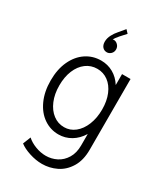

<svg xmlns="http://www.w3.org/2000/svg" viewBox="-235 -872 1032 1186"><g transform="rotate(30 281.0 -279.0)"><path d="M104 161.6 126 106.4Q150.4 128.9 188 143.3Q225.6 157.7 262.7 157.7Q303.2 157.7 339.4 139.4Q375.5 121.1 398.2 83.7Q420.9 46.4 420.9 -7.3V-88.9Q393.6 -43.9 352.8 -19.8Q312 4.4 264.2 4.4Q207 4.4 159.7 -28.1Q112.3 -60.5 84.7 -121.1Q57.1 -181.6 57.1 -261.2Q57.1 -340.8 84.7 -400.1Q112.3 -459.5 160.2 -491.5Q208 -523.4 267.1 -523.4Q314 -523.4 353.5 -501.2Q393.1 -479 419.4 -437V-515.1H480V-10.7Q480 64.9 449 115.5Q418 166 369.4 189.5Q320.8 212.9 267.6 212.9Q223.6 212.9 177.5 198Q131.3 183.1 104 161.6ZM422.4 -264.2Q422.4 -324.7 403.1 -370.8Q383.8 -417 349.6 -442.1Q315.4 -467.3 272 -467.3Q227.1 -467.3 192.1 -441.2Q157.2 -415 137.9 -368.4Q118.7 -321.8 118.7 -261.2Q118.7 -200.2 138.7 -152.6Q158.7 -105 193.6 -78.4Q228.5 -51.8 272 -51.8Q314.9 -51.8 349.1 -79.1Q383.3 -106.4 402.8 -154.8Q422.4 -203.1 422.4 -264.2ZM324.7 -747.6 289.6 -709Q268.6 -684.6 262.2 -671.9Q267.1 -672.9 270 -672.9Q285.6 -672.9 298.6 -659.9Q311.5 -647 311.5 -627.9Q311.5 -609.4 298.8 -596.9Q286.1 -584.5 270 -584.5Q250.5 -584.5 238.5 -598.4Q226.6 -612.3 226.6 -635.7Q226.6 -660.6 239.5 -684.8Q252.4 -709 267.1 -725.1L304.2 -769.5Z"/></g></svg>

Font: Reddit Mono Light
Style: Regular
Weight: 300
Monospace: yes
Designer: Stephen Hutchings
Foundry: Reddit
Version: Version 1.011